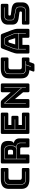

<svg xmlns="http://www.w3.org/2000/svg" viewBox="1950 -2710 886 4826"><g transform="rotate(-90 2393.0 -297.0)"><path d="M548 0H304Q179 0 118.5 -50Q58 -100 58 -204V-515Q58 -619 118.5 -669.5Q179 -720 304 -720H548Q567 -720 575.5 -711.5Q584 -703 584 -684V-563Q584 -544 575.5 -535.5Q567 -527 548 -527H347Q316 -527 301 -514.5Q286 -502 286 -477V-239Q286 -214 301 -202.5Q316 -191 347 -191H548Q567 -191 575.5 -182.5Q584 -174 584 -155V-36Q584 -17 575.5 -8.5Q567 0 548 0ZM493 -100H326Q236 -100 206 -127Q176 -154 176 -219V-499Q176 -565 207 -592.5Q238 -620 326 -620H493V-630H326Q230 -630 198 -600Q166 -570 166 -499V-219Q166 -150 197.5 -120Q229 -90 326 -90H493Z M1033 -620Q1086 -620 1111.5 -591Q1137 -562 1137 -516V-446Q1137 -391 1116 -361Q1095 -331 1033 -331H815V-620ZM923 -540V-412H998Q1024 -412 1033 -425.5Q1042 -439 1042 -459V-493Q1042 -513 1033 -526.5Q1024 -540 998 -540ZM815 -90V-322H1098Q1155 -322 1182 -297.5Q1209 -273 1209 -224V-90H1219V-224Q1219 -276 1189 -303.5Q1159 -331 1098 -331H1087Q1123 -342 1135 -371.5Q1147 -401 1147 -447V-516Q1147 -565 1119 -597.5Q1091 -630 1033 -630H805V-90ZM887 0H733Q714 0 705.5 -8.5Q697 -17 697 -36V-684Q697 -703 705.5 -711.5Q714 -720 733 -720H1066Q1178 -720 1220.5 -673.5Q1263 -627 1263 -553V-507Q1263 -465 1250.5 -435.5Q1238 -406 1207 -393Q1261 -387 1294.5 -349Q1328 -311 1328 -248V-36Q1328 -17 1319.5 -8.5Q1311 0 1292 0H1137Q1118 0 1109.5 -8.5Q1101 -17 1101 -36V-189Q1101 -211 1092.5 -221.5Q1084 -232 1063 -232H923V-36Q923 -17 914.5 -8.5Q906 0 887 0Z M1940 0H1476Q1457 0 1448.5 -8.5Q1440 -17 1440 -36V-684Q1440 -703 1448.5 -711.5Q1457 -720 1476 -720H1940Q1959 -720 1967.5 -711.5Q1976 -703 1976 -684V-567Q1976 -548 1967.5 -539.5Q1959 -531 1940 -531H1664V-454H1859Q1878 -454 1886.5 -445.5Q1895 -437 1895 -418V-311Q1895 -292 1886.5 -283.5Q1878 -275 1859 -275H1664V-189H1940Q1959 -189 1967.5 -180.5Q1976 -172 1976 -153V-36Q1976 -17 1967.5 -8.5Q1959 0 1940 0ZM1886 -100H1559V-359H1805V-369H1559V-620H1886V-630H1549V-90H1886Z M2226 -622Q2221 -627 2218 -629Q2215 -631 2211 -631Q2207 -631 2203 -628Q2199 -625 2199 -619V-90H2209V-617Q2209 -618 2209.5 -619Q2210 -620 2211 -620Q2212 -620 2213.5 -619Q2215 -618 2216 -617L2594 -193V-90H2604V-630H2594V-208ZM2280 0H2130Q2111 0 2102.5 -8.5Q2094 -17 2094 -36V-684Q2094 -703 2102.5 -711.5Q2111 -720 2130 -720H2234Q2253 -720 2266.5 -714Q2280 -708 2293 -693L2487 -471V-684Q2487 -703 2495.5 -711.5Q2504 -720 2523 -720H2673Q2692 -720 2700.5 -711.5Q2709 -703 2709 -684V-36Q2709 -17 2700.5 -8.5Q2692 0 2673 0H2523Q2504 0 2495.5 -8.5Q2487 -17 2487 -36V-159L2316 -366V-36Q2316 -17 2307.5 -8.5Q2299 0 2280 0Z M3213 96Q3208 112 3197 119Q3186 126 3167 126H3041Q3016 126 3010 115Q3004 104 3011 86L3043 -1Q2938 -8 2887 -58Q2836 -108 2836 -204V-515Q2836 -619 2896.5 -669.5Q2957 -720 3082 -720H3326Q3345 -720 3353.5 -711.5Q3362 -703 3362 -684V-563Q3362 -544 3353.5 -535.5Q3345 -527 3326 -527H3125Q3094 -527 3079 -514.5Q3064 -502 3064 -477V-239Q3064 -214 3079 -202.5Q3094 -191 3125 -191H3326Q3345 -191 3353.5 -182.5Q3362 -174 3362 -155V-36Q3362 -17 3353.5 -8.5Q3345 0 3326 0H3247ZM3127 36H3137L3183 -90H3271V-100H3104Q3014 -100 2984 -127Q2954 -154 2954 -219V-499Q2954 -565 2985 -592.5Q3016 -620 3104 -620H3271V-630H3104Q3008 -630 2976 -600Q2944 -570 2944 -499V-219Q2944 -150 2975.5 -120Q3007 -90 3104 -90H3172Z M3576 -303Q3576 -330 3580.5 -353Q3585 -376 3592 -396L3656 -560Q3666 -585 3678 -602.5Q3690 -620 3720 -620H3818Q3846 -620 3858 -602.5Q3870 -585 3881 -559L3950 -396Q3957 -376 3961.5 -353Q3966 -330 3966 -303V-272H3576ZM3736 -510 3689 -358H3846L3799 -510Q3795 -519 3790.5 -523Q3786 -527 3780 -527H3755Q3749 -527 3744.5 -523Q3740 -519 3736 -510ZM3966 -90H3976V-303Q3976 -331 3971.5 -354.5Q3967 -378 3959 -400L3890 -563Q3878 -592 3864.5 -611Q3851 -630 3818 -630H3720Q3686 -630 3672 -611Q3658 -592 3647 -564L3583 -400Q3575 -378 3570.5 -354.5Q3566 -331 3566 -303V-90H3576V-262H3966ZM3679 -36Q3679 -17 3670.5 -8.5Q3662 0 3643 0H3496Q3477 0 3468.5 -8.5Q3460 -17 3460 -36V-300Q3460 -330 3469.5 -369Q3479 -408 3499 -460L3586 -687Q3592 -704 3604.5 -712Q3617 -720 3637 -720H3906Q3925 -720 3937.5 -712Q3950 -704 3956 -687L4043 -460Q4063 -408 4072.5 -369Q4082 -330 4082 -300V-36Q4082 -17 4073.5 -8.5Q4065 0 4046 0H3895Q3875 0 3865.5 -8.5Q3856 -17 3856 -36V-176H3679Z M4539 0H4223Q4204 0 4195.5 -8.5Q4187 -17 4187 -36V-153Q4187 -172 4195.5 -180.5Q4204 -189 4223 -189H4492Q4505 -189 4511.5 -197.5Q4518 -206 4518 -218Q4518 -235 4511.5 -243Q4505 -251 4492 -252L4342 -273Q4272 -283 4229.5 -319Q4187 -355 4187 -439V-544Q4187 -629 4242 -674.5Q4297 -720 4394 -720H4674Q4693 -720 4701.5 -711.5Q4710 -703 4710 -684V-565Q4710 -546 4701.5 -537.5Q4693 -529 4674 -529H4441Q4428 -529 4421 -520.5Q4414 -512 4414 -499Q4414 -486 4421 -477Q4428 -468 4441 -467L4590 -447Q4660 -437 4703 -401Q4746 -365 4746 -281V-176Q4746 -91 4690.5 -45.5Q4635 0 4539 0ZM4620 -630H4398Q4352 -630 4324 -604.5Q4296 -579 4296 -539V-457Q4296 -416 4312.5 -400.5Q4329 -385 4355 -380L4566 -337Q4594 -331 4610.5 -313.5Q4627 -296 4627 -249V-191Q4627 -151 4599.5 -125.5Q4572 -100 4526 -100H4277V-90H4526Q4577 -90 4607 -118.5Q4637 -147 4637 -191V-249Q4637 -301 4617.5 -321Q4598 -341 4568 -347L4357 -390Q4334 -394 4320 -408Q4306 -422 4306 -457V-539Q4306 -574 4331 -597Q4356 -620 4398 -620H4620Z"/></g></svg>

Font: Bungee Inline
Style: Regular
Weight: 400
Version: Version 1.000;PS 1.0;hotconv 1.0.72;makeotf.lib2.5.5900